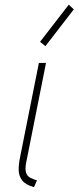

<svg xmlns="http://www.w3.org/2000/svg" viewBox="-20 -775 329 803"><path d="M122.1 7.8Q85.9 -2.4 72 -21.5Q58.1 -40.5 58.1 -64.7Q58.1 -88.9 63.5 -115.2L142.6 -511.7H172.4L89.8 -96.7Q84 -66.9 89.1 -52.5Q94.2 -38.1 106.4 -31.7Q118.7 -25.4 134.8 -20.5ZM169.9 -582 147.5 -600.1 267.6 -755.4 288.6 -735.8Z"/></svg>

Font: Reddit Sans ExtraLight
Style: Italic
Weight: 250
Italic angle: -11.25°
Designer: Stephen Hutchings
Version: Version 1.013